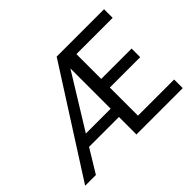

<svg xmlns="http://www.w3.org/2000/svg" viewBox="-136 -908 1149 1149"><g transform="rotate(-45 439.0 -333.5)"><path d="M839 -73V0H446L447 -8V-148H194L104 0H13L439 -667H840V-594H533V-384H790V-311H533V-73ZM237 -218H447V-559Z"/></g></svg>

Font: Epunda Sans
Style: Regular
Weight: 400
Designer: Simon Atzbach
Foundry: typofactur
Version: Version 2.204; ttfautohint (v1.8.4.7-5d5b)